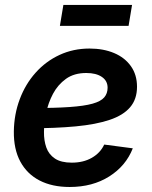

<svg xmlns="http://www.w3.org/2000/svg" viewBox="-20 -746 617 778"><path d="M262.2 11.7Q191.4 11.7 140.4 -14.6Q89.4 -41 62.3 -91.3Q35.2 -141.6 36.1 -213.9Q37.1 -283.2 60.1 -344.2Q83 -405.3 124.3 -451.4Q165.5 -497.6 221.2 -523.4Q276.9 -549.3 342.8 -549.3Q398.9 -549.3 442.4 -531Q485.8 -512.7 510.5 -477.8Q535.2 -442.9 535.2 -394.5Q535.2 -344.2 507.3 -311.5Q479.5 -278.8 424.3 -260.3Q369.1 -241.7 286.9 -233.9Q204.6 -226.1 95.7 -226.1L109.9 -308.1Q201.7 -308.1 261.5 -312.3Q321.3 -316.4 355 -325.9Q388.7 -335.4 402.3 -351.3Q416 -367.2 416 -390.6Q416 -418.5 392.8 -434.3Q369.6 -450.2 329.6 -450.2Q280.3 -450.2 247.3 -426.5Q214.4 -402.8 194.8 -366Q175.3 -329.1 166.7 -287.8Q158.2 -246.6 158.2 -211.4Q157.7 -176.8 167.7 -148.4Q177.7 -120.1 202.6 -103.5Q227.5 -86.9 271 -86.9Q317.9 -86.9 352.3 -106.7Q386.7 -126.5 402.3 -160.2L518.1 -145Q490.2 -73.7 422.6 -31Q355 11.7 262.2 11.7ZM515.1 -726.1 501 -641.1H222.7L236.8 -726.1Z"/></svg>

Font: Inter 18pt SemiBold
Style: Italic
Weight: 600
Italic angle: -9.3988°
Designer: Rasmus Andersson
Foundry: rsms
Version: Version 4.001;git-66647c0bb